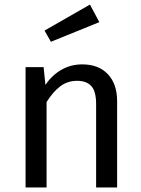

<svg xmlns="http://www.w3.org/2000/svg" viewBox="-20 -821 619 841"><path d="M493 -378V0H401V-365Q401 -421 380 -444Q359 -467 318 -467Q276 -467 244 -443Q212 -419 184 -374V0H92V-527H171L179 -449Q207 -491 248.5 -515Q290 -539 340 -539Q412 -539 452.5 -496Q493 -453 493 -378ZM415 -724 203 -638 175 -687 374 -801Z"/></svg>

Font: FiraGOUPP
Style: Medium
Weight: 400
Designer: bBox Type
Foundry: bBox Type GmbH
Version: Version 1.001